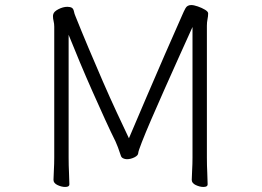

<svg xmlns="http://www.w3.org/2000/svg" viewBox="-20 -730 1040 761"><path d="M743 -623Q718 -568 689 -503.5Q660 -439 631.5 -375Q603 -311 579.5 -256.5Q556 -202 542 -166Q528 -130 528 -124Q528 -114 513 -106.5Q498 -99 483 -99Q475 -99 468 -102.5Q461 -106 459 -113Q454 -129 447.5 -146Q441 -163 438 -169Q420 -205 396.5 -256.5Q373 -308 347 -366.5Q321 -425 296.5 -483.5Q272 -542 252 -592V-105Q252 -74 253.5 -45Q255 -16 255 1Q255 11 238 11Q224 11 208 3.5Q192 -4 192 -17Q192 -29 193.5 -54.5Q195 -80 195 -106V-624Q195 -636 192.5 -646Q190 -656 190 -665Q190 -671 191 -673Q193 -684 211.5 -693.5Q230 -703 247 -703Q258 -703 265 -699Q271 -695 273 -685Q275 -675 279 -666Q303 -606 331 -539.5Q359 -473 387.5 -407.5Q416 -342 443 -284Q470 -226 491 -182Q524 -260 560.5 -345Q597 -430 633.5 -514Q670 -598 703 -672Q708 -684 715 -697Q722 -710 738 -710Q748 -710 764 -704.5Q780 -699 792.5 -691.5Q805 -684 805 -677Q805 -666 802.5 -654Q800 -642 800 -628V-105Q800 -74 801.5 -45Q803 -16 803 1Q803 11 786 11Q772 11 756 3.5Q740 -4 740 -17Q740 -29 741.5 -54.5Q743 -80 743 -106Z"/></svg>

Font: Moon Stars Kai HW Light
Style: Regular
Weight: 300
Designer: GuiWonder
Version: Version 1.101